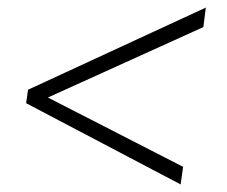

<svg xmlns="http://www.w3.org/2000/svg" viewBox="-20 -535 600 507"><path d="M54 -298 523.5 -515 517 -463.5 106.5 -277.5 463.5 -94.5 457 -48 49 -262.5Z"/></svg>

Font: Merriweather 144pt
Style: Bold Italic
Weight: 700
Italic angle: -7.8°
Version: Version 2.101